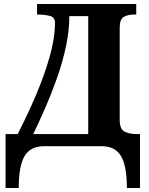

<svg xmlns="http://www.w3.org/2000/svg" viewBox="-20 -734 748 964"><path d="M8 210V-61H69Q118 -157 160.5 -256.5Q203 -356 229.5 -449.5Q256 -543 256 -620Q256 -648 229 -654.5Q202 -661 169 -661H166V-714H664V-661H651Q623 -661 602 -649.5Q581 -638 581 -594V-133Q581 -86 605 -73.5Q629 -61 663 -61H683V210H617Q617 99 587.5 49.5Q558 0 489 0H202Q133 0 103.5 49.5Q74 99 74 210ZM147 -61H423V-653H328Q328 -579 311 -500Q294 -421 266.5 -343Q239 -265 207.5 -193Q176 -121 147 -61Z"/></svg>

Font: NotoSerif-Bold
Style: Regular
Weight: 700
Designer: Monotype Design Team
Foundry: Monotype Imaging Inc.
Version: Version 2.007; ttfautohint (v1.8) -l 8 -r 50 -G 200 -x 14 -D